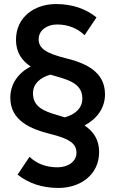

<svg xmlns="http://www.w3.org/2000/svg" viewBox="-20 -731 586 949"><path d="M257 -711C152 -711 59 -648 59 -534C59 -472 88 -431 132 -402C70 -371 31 -316 31 -248C31 -133 134 -93 228 -69C316 -47 358 -25 358 24C358 67 317 96 264 96C205 96 159 76 126 44L67 132C119 174 187 198 269 198C376 198 470 134 470 20C470 -41 441 -82 398 -111C459 -143 499 -197 499 -265C499 -381 396 -421 302 -444C213 -467 171 -489 171 -537C171 -581 212 -610 262 -610C320 -610 365 -589 398 -557L457 -645C405 -687 338 -711 257 -711ZM300 -151C288 -155 276 -158 264 -162C193 -182 143 -205 143 -270C143 -316 178 -348 229 -362C239 -359 250 -356 260 -353C335 -332 387 -310 387 -243C387 -197 352 -165 300 -151Z"/></svg>

Font: Fixel Display SemiBold
Style: Regular
Weight: 600
Designer: AlfaBravo + MacPaw
Foundry: Kyrylo Tkachov, Marchela Mozhyna, Serhii Makarenko, Maria Weinstein, Zakhar Kryvoshyya
Version: Version 1.211